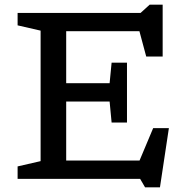

<svg xmlns="http://www.w3.org/2000/svg" viewBox="-20 -762 784 818"><path d="M55 0V-53L153 -75.5V-631.5L55 -654V-707H579L617.5 -742H673V-521H603L574 -629H262V-407.5H447L455.5 -495H521V-240H455.5L447 -329.5H262V-78H574.5L632.5 -216H699.5L661.5 36H598L577 0Z"/></svg>

Font: Newsreader Caption
Style: Regular
Weight: 400
Designer: Hugues Gentile
Foundry: Production Type
Version: Version 1.001